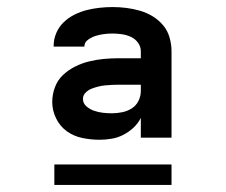

<svg xmlns="http://www.w3.org/2000/svg" viewBox="-20 -713 640 544"><path d="M262 -317Q238 -317 213.5 -322Q189 -327 169.5 -341Q150 -355 139 -377.5Q128 -400 128 -424Q128 -445 135.5 -465.5Q143 -486 158.5 -500.5Q174 -515 193 -524.5Q212 -534 232.5 -539Q253 -544 274 -546Q295 -548 317 -548H379V-568Q379 -581 371 -592Q363 -603 351 -608.5Q339 -614 325.5 -616Q312 -618 299 -618Q287 -618 275 -616.5Q263 -615 251.5 -611.5Q240 -608 229.5 -600.5Q219 -593 219 -581H132V-583Q132 -602 139.5 -619.5Q147 -637 160.5 -650Q174 -663 191 -671.5Q208 -680 226 -684.5Q244 -689 262.5 -691Q281 -693 299 -693Q319 -693 338.5 -690.5Q358 -688 377 -682.5Q396 -677 413 -666.5Q430 -656 442.5 -641Q455 -626 460.5 -606.5Q466 -587 466 -568V-323H379V-379Q371 -363 358 -351Q345 -339 329.5 -331Q314 -323 296.5 -320Q279 -317 262 -317ZM297 -392Q311 -392 326 -395Q341 -398 353.5 -406Q366 -414 372.5 -427.5Q379 -441 379 -455V-473H317Q307 -473 297 -472.5Q287 -472 277 -471Q267 -470 257.5 -467.5Q248 -465 239 -461.5Q230 -458 222.5 -450.5Q215 -443 215 -433Q215 -420 225 -411.5Q235 -403 247 -399Q259 -395 271.5 -393.5Q284 -392 297 -392ZM134 -189V-247H466V-189Z"/></svg>

Font: Iosevka Aile Semibold
Style: Regular
Weight: 600
Designer: Belleve Invis
Foundry: Belleve Invis
Version: Version 31.1.0; ttfautohint (v1.8.4)